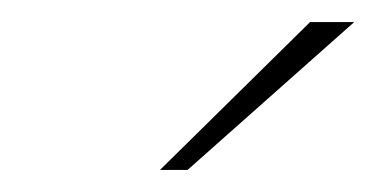

<svg xmlns="http://www.w3.org/2000/svg" viewBox="-20 -785 341 174"><path d="M261 -765H301L150 -631H125Z"/></svg>

Font: Exo ExtraLight
Style: Italic
Weight: 275
Italic angle: -9°
Designer: Natanael Gama
Foundry: Natanael Gama
Version: Version 1.500; ttfautohint (v1.6)